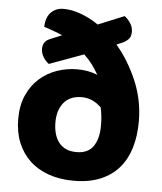

<svg xmlns="http://www.w3.org/2000/svg" viewBox="-52 -746 680 807"><g transform="rotate(5 288.0 -343.0)"><path d="M418 -571Q471 -509 505.5 -428Q540 -347 540 -256Q540 -196 525 -146Q510 -96 479.5 -60.5Q449 -25 401.5 -5Q354 15 289 15Q230 15 183 -1.5Q136 -18 103 -49Q70 -80 52 -124Q34 -168 34 -224Q34 -282 53.5 -325Q73 -368 105.5 -396.5Q138 -425 179 -439Q220 -453 264 -453Q311 -453 349 -437Q336 -460 321.5 -479.5Q307 -499 287 -518L142 -465Q128 -475 118 -491.5Q108 -508 108 -527Q108 -558 139 -570L187 -590Q169 -598 149.5 -605Q130 -612 109 -619Q111 -661 132 -681Q153 -701 184 -701Q219 -701 257 -687Q295 -673 332 -648L442 -693Q455 -684 466.5 -667Q478 -650 478 -630Q478 -610 468.5 -599.5Q459 -589 444 -582ZM383 -226Q383 -247 381 -266Q379 -285 375 -302Q358 -319 337 -328.5Q316 -338 293 -338Q243 -338 217 -306.5Q191 -275 191 -224Q191 -169 216 -137.5Q241 -106 290 -106Q338 -106 360.5 -138Q383 -170 383 -226Z"/></g></svg>

Font: Baloo Thambi 2
Style: Bold
Weight: 700
Designer: Aadarsh Rajan and Ek Type
Foundry: Ek Type
Version: Version 1.640;hotconv 1.0.111;makeotfexe 2.5.65597; ttfautoh